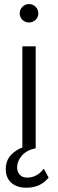

<svg xmlns="http://www.w3.org/2000/svg" viewBox="-20 -712 280 927"><path d="M152.3 -488.3H87.9V0Q65.4 8.8 46.9 23.4Q7.8 53.7 7.8 104.5Q7.8 146.5 34.7 170.4Q61.5 194.3 107.4 194.3Q175.8 194.3 214.8 145.5L191.4 102.5Q159.2 145.5 110.4 145.5Q87.9 145.5 75.2 131.3Q62.5 117.2 62.5 96.7Q62.5 66.4 85.4 39.6Q108.4 12.7 152.3 3.9V0V-17.6ZM88.4 -679.2Q75.2 -666 75.2 -647.5Q75.2 -628.9 88.4 -616.2Q101.6 -603.5 120.1 -603.5Q138.7 -603.5 151.9 -616.2Q165 -628.9 165 -647.5Q165 -666 151.9 -679.2Q138.7 -692.4 120.1 -692.4Q101.6 -692.4 88.4 -679.2Z"/></svg>

Font: Lohit Devanagari
Style: Regular
Weight: 400
Version: 2.95.4